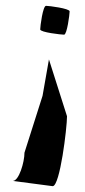

<svg xmlns="http://www.w3.org/2000/svg" viewBox="-20 -789 293 659"><path d="M24 -168 161 -150C186 -151 210 -350 210 -390L148 -585L126 -460L64 -265C64 -232 45 -168 24 -168ZM118 -688C118 -678 190 -670 200 -670C210 -670 219 -740 219 -750C219 -760 148 -769 138 -769C127 -769 118 -698 118 -688Z"/></svg>

Font: bitstorm
Style: excn
Weight: 400
Version: Version 0.2